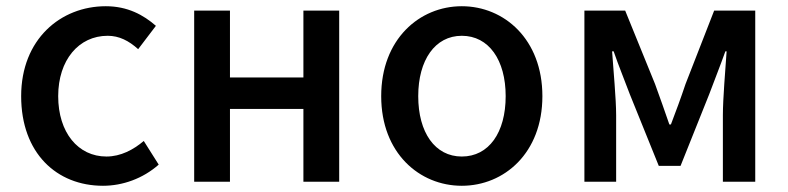

<svg xmlns="http://www.w3.org/2000/svg" viewBox="-20 -584 2533 617"><path d="M311 13C374 13 439 -10 490 -55L442 -131C409 -103 368 -81 322 -81C231 -81 167 -158 167 -275C167 -391 233 -469 326 -469C363 -469 394 -453 424 -426L481 -501C441 -536 390 -564 320 -564C175 -564 48 -458 48 -275C48 -92 162 13 311 13Z M604 0H719V-234H955V0H1070V-550H955V-335H719V-550H604Z M1464 13C1600 13 1723 -92 1723 -275C1723 -458 1600 -564 1464 -564C1328 -564 1205 -458 1205 -275C1205 -92 1328 13 1464 13ZM1464 -81C1378 -81 1324 -158 1324 -275C1324 -391 1378 -469 1464 -469C1551 -469 1605 -391 1605 -275C1605 -158 1551 -81 1464 -81Z M1858 0H1960V-214C1960 -266 1951 -360 1947 -419H1952C1967 -375 1988 -324 2004 -281L2097 -51H2167L2259 -281C2275 -324 2295 -374 2311 -419H2315C2311 -360 2303 -266 2303 -214V0H2407V-550H2275L2183 -314C2168 -269 2152 -226 2136 -184H2131C2117 -226 2101 -269 2085 -314L1989 -550H1858Z"/></svg>

Font: DAIFUKU Sans JP Medium
Style: Regular
Weight: 500
Designer: Original font ‘Source Han Sans JP’ : Ryoko NISHIZUKA  (kana, bopomofo & ideographs); Paul D. Hunt (Latin, Greek & Cyrill
Foundry: Daifuku
Version: Version 1.000